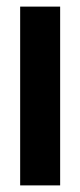

<svg xmlns="http://www.w3.org/2000/svg" viewBox="-20 -561 243 581"><path d="M41 0V-541H162V0Z"/></svg>

Font: Georama Semi Condensed SemiBold
Style: Regular
Weight: 600
Width: 4
Designer: Jean-Baptiste Levee
Foundry: Production Type
Version: Version 1.000